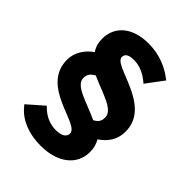

<svg xmlns="http://www.w3.org/2000/svg" viewBox="-224 -832 1021 1021"><g transform="rotate(45 286.5 -321.5)"><path d="M208 -398C306 -354 402 -333 402 -275C402 -248 393 -234 367 -220C270 -265 171 -285 171 -342C171 -367 182 -383 208 -398ZM480 -653C438 -685 372 -717 288 -717C160 -717 94 -649 94 -560C94 -530 101 -505 117 -482C73 -452 41 -404 41 -349C41 -149 330 -154 330 -83C330 -61 312 -42 265 -42C218 -42 181 -59 148 -90L138 -100L48 -21L58 -9C104 46 179 74 265 74C397 74 475 6 475 -88C475 -118 468 -142 455 -164C501 -195 532 -237 532 -299C532 -495 237 -500 237 -565C237 -584 248 -600 295 -600C335 -600 373 -583 406 -557L419 -546L492 -644Z"/></g></svg>

Font: Falling Sky
Style: Bd+
Weight: 400
Designer: Paul D. Hunt
Foundry: Adobe Systems Incorporated
Version: Version 1.02